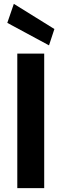

<svg xmlns="http://www.w3.org/2000/svg" viewBox="-20 -979 321 999"><path d="M70 0V-700H210V0ZM235 -743 18 -860 52 -959 263 -828Z"/></svg>

Font: DM Sans 12pt ExtraBold
Style: Regular
Weight: 800
Version: Version 4.004;gftools[0.9.30]